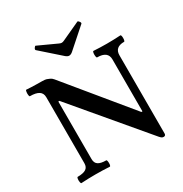

<svg xmlns="http://www.w3.org/2000/svg" viewBox="-199 -1023 1129 1184"><g transform="rotate(-30 365.5 -431.0)"><path d="M625.3 10Q618 10 612.5 6.5Q607 3 599 -6L179 -504H171V-94Q171 -66 189.3 -54Q207.6 -42 245.2 -42Q250 -42 251.5 -30.3Q253 -18.5 251.5 -7.8Q250 3 244.8 3Q194.4 0 144 0Q93.5 0 43 3Q39 3 37 -8Q35 -19 36.5 -30.5Q38 -42 43 -42Q82 -42 101 -54Q120 -66 120 -94V-564Q120 -593 99 -606.5Q78 -620 35.9 -620Q31.6 -620 30.3 -631.5Q29 -643 30.8 -654.5Q32.5 -666 36 -666Q54 -665 72 -664Q90 -663 108 -663Q126 -663 148 -662.5Q170 -662 178 -659Q186 -656 197.5 -651Q209 -646 219 -634L582.4 -192H590V-562Q590 -620 515 -620Q510 -620 508.5 -631.5Q507 -643 508.5 -654.5Q510 -666 515 -666Q562 -663 609.6 -663Q658.4 -663 706 -666Q711 -666 712.5 -654.7Q714 -643.3 712.5 -631.7Q711 -620 706 -620Q640 -620 640 -562V-6Q640 10 625.3 10ZM371 -715Q360 -715 347 -726L209 -848Q204 -853 211 -863.5Q218 -874 222 -872L353 -812Q363 -807 371 -807Q379 -807 389 -812L519 -872Q524 -874 531.5 -863.5Q539 -853 534 -848L396 -726Q383 -715 371 -715Z"/></g></svg>

Font: Junicode VF
Style: Regular
Weight: 400
Designer: Peter S. Baker
Version: Version 2.213